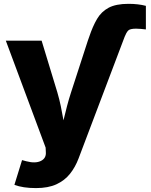

<svg xmlns="http://www.w3.org/2000/svg" viewBox="-20 -754 774 982"><path d="M429.2 -545.9 436.5 -566.4Q454.1 -619.1 476.1 -656.7Q498 -694.3 535.6 -714.4Q573.2 -734.4 637.2 -734.4Q687 -734.4 726.1 -724.1V-603.5Q712.9 -605 700.4 -606.2Q688 -607.4 675.8 -607.4Q644.5 -607.4 635.3 -597.4Q626 -587.4 617.7 -566.4L609.9 -545.9L381.8 56.6Q365.2 100.6 338.1 134.8Q311 168.9 268.8 188.5Q226.6 208 164.1 208Q97.2 208 53.7 191.4L92.8 64.9L114.7 70.8Q161.1 83 189.2 69.1Q217.3 55.2 214.4 22.9L213.4 1L9.8 -545.9H192.9L273.4 -281.2Q283.7 -246.1 291 -210.9Q298.3 -175.8 304.7 -138.7Q313.5 -176.3 322.8 -211.4Q332 -246.6 343.3 -281.2Z"/></svg>

Font: Inter Extra Bold
Style: Regular
Weight: 800
Designer: Rasmus Andersson
Foundry: rsms
Version: Version 4.000;git-3c8e0fc